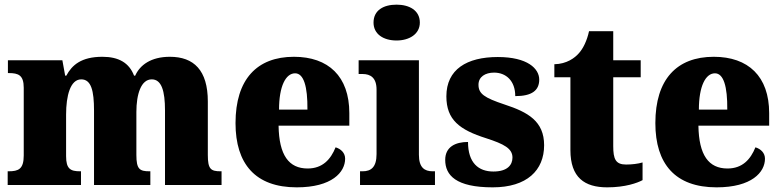

<svg xmlns="http://www.w3.org/2000/svg" viewBox="-20 -795 3360 825"><path d="M13 0H328V-59H324C283 -59 264 -69 264 -124V-303C264 -383 282 -454 329 -454C372 -454 384 -405 384 -320V0H626V-59H622C580 -59 566 -68 566 -129V-314C566 -390 586 -454 632 -454C674 -454 689 -405 689 -320V0H932V-59H928C886 -59 873 -68 873 -129V-359C873 -493 813 -551 710 -551C628 -551 581 -515 561 -470H556C535 -525 490 -551 420 -551C329 -551 289 -515 265 -470H260L248 -536H14V-481H18C59 -481 82 -472 82 -418V-127C82 -68 59 -59 17 -59H13Z M1255 10C1406 10 1463 -55 1463 -113C1463 -138 1445 -155 1422 -162C1401 -110 1366 -71 1302 -71C1221 -71 1179 -128 1177 -255H1481V-309C1481 -467 1391 -551 1243 -551C1084 -551 992 -454 992 -266C992 -91 1077 10 1255 10ZM1301 -324H1179C1179 -425 1208 -480 1248 -480C1285 -480 1302 -424 1301 -324Z M1684 -621C1738 -621 1784 -648 1784 -698C1784 -751 1738 -775 1684 -775C1628 -775 1585 -751 1585 -698C1585 -648 1628 -621 1684 -621ZM1527 0H1849V-59H1839C1804 -59 1780 -75 1780 -130V-536H1521V-477H1538C1572 -477 1598 -461 1598 -410V-133C1598 -76 1574 -59 1538 -59H1527Z M2097 10C2244 10 2318 -63 2318 -171C2318 -274 2249 -313 2148 -346C2061 -375 2036 -392 2036 -431C2036 -465 2065 -483 2103 -483C2154 -483 2194 -448 2194 -382C2265 -382 2297 -406 2297 -453C2297 -500 2247 -550 2119 -550C1986 -550 1898 -497 1898 -381C1898 -280 1955 -237 2069 -201C2146 -176 2182 -157 2182 -118C2182 -86 2160 -58 2100 -58C2036 -58 1991 -95 1991 -185C1937 -185 1893 -164 1893 -108C1893 -42 1939 10 2097 10Z M2589 10C2667 10 2719 -9 2741 -21V-97C2721 -91 2695 -88 2670 -88C2625 -88 2615 -112 2615 -167V-463H2733V-536H2615V-661H2511C2502 -619 2485 -586 2468 -567C2450 -546 2415 -520 2362 -519V-463H2431V-150C2431 -32 2492 10 2589 10Z M3059 10C3210 10 3267 -55 3267 -113C3267 -138 3249 -155 3226 -162C3205 -110 3170 -71 3106 -71C3025 -71 2983 -128 2981 -255H3285V-309C3285 -467 3195 -551 3047 -551C2888 -551 2796 -454 2796 -266C2796 -91 2881 10 3059 10ZM3105 -324H2983C2983 -425 3012 -480 3052 -480C3089 -480 3106 -424 3105 -324Z"/></svg>

Font: Noto Serif Bengali SemiCondensed Black
Style: Regular
Weight: 900
Width: 4
Designer: Juan Bruce, Universal Thirst, Indian Type Foundry and the Monotype Design Team.
Foundry: Monotype Imaging Inc.
Version: Version 2.003